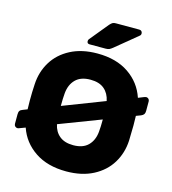

<svg xmlns="http://www.w3.org/2000/svg" viewBox="-131 -1017 1017 1133"><g transform="rotate(15 378.0 -450.0)"><path d="M14 0ZM436 -910H579Q588 -910 593 -904.5Q598 -899 598 -890Q598 -883 593 -878L458 -767Q447 -758 438.5 -754Q430 -750 416 -750H318Q302 -750 302 -766Q302 -774 307 -779L399 -891Q410 -903 417 -906.5Q424 -910 436 -910ZM675 -519 710 -533Q718 -536 721 -536Q730 -536 736 -530Q742 -524 742 -515V-457Q742 -444 737 -436.5Q732 -429 720 -424L691 -413Q692 -394 692 -354Q692 -317 690 -261Q686 -185 648.5 -123.5Q611 -62 542 -26Q473 10 378 10Q263 10 186.5 -41.5Q110 -93 81 -178L46 -165Q39 -162 35 -162Q26 -162 20 -168Q14 -174 14 -183V-241Q14 -255 19 -262.5Q24 -270 36 -274L64 -285Q63 -302 63 -339Q63 -391 66 -439Q70 -515 107.5 -576.5Q145 -638 214 -674Q283 -710 378 -710Q493 -710 569.5 -658Q646 -606 675 -519ZM502 -453Q493 -498 462.5 -524Q432 -550 378 -550Q319 -550 287.5 -518.5Q256 -487 251 -434Q248 -401 248 -355ZM254 -245Q263 -201 294 -175.5Q325 -150 378 -150Q437 -150 468.5 -181.5Q500 -213 505 -266Q508 -298 508 -342Z"/></g></svg>

Font: Hezaedrus
Style: Bold
Weight: 700
Designer: Hubert & Fischer
Foundry: Hubert & Fischer
Version: Version 1.10;September 3, 2019;FontCreator 11.5.0.2425 64-bi